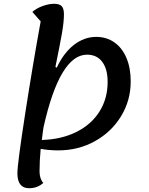

<svg xmlns="http://www.w3.org/2000/svg" viewBox="-20 -795 786 1015"><path d="M671 -365Q671 -264 620 -180.5Q569 -97 481.5 -48.5Q394 0 288 0Q240 0 195 -8Q189 55 189 112Q189 131 194.5 147Q200 163 209 172Q178 200 134 200Q72 200 72 121Q72 72 112.5 -190Q153 -452 195 -682L151 -732Q174 -752 206.5 -763.5Q239 -775 266 -775Q294 -775 306 -762.5Q318 -750 318 -720Q318 -679 307.5 -619Q297 -559 273 -442L280 -437Q316 -515 370.5 -557.5Q425 -600 489 -600Q543 -600 584.5 -571Q626 -542 648.5 -488.5Q671 -435 671 -365ZM549 -362Q549 -430 520.5 -468Q492 -506 440 -506Q296 -506 210 -122L207 -101Q201 -57 201 -55Q305 -58 384 -97.5Q463 -137 506 -205.5Q549 -274 549 -362Z"/></svg>

Font: Lemonada
Style: Regular
Weight: 400
Designer: Mohamed Gaber (Arabic) Eduardo Tunni (Latin)
Foundry: Kief Type Foundry
Version: Version 3.006